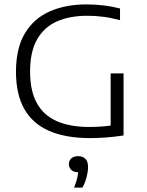

<svg xmlns="http://www.w3.org/2000/svg" viewBox="-20 -622 668 871"><path d="M389 4.5Q278.5 4.5 203.5 -28Q128.5 -60.5 90.5 -127.2Q52.5 -194 52.5 -296.5Q52.5 -403 92.8 -470.5Q133 -538 205 -570Q277 -602 372.5 -602Q413 -602 451.8 -597.2Q490.5 -592.5 524.5 -583.5V-530.5Q483.5 -541.5 447.5 -546Q411.5 -550.5 376 -550.5Q297 -550.5 239 -525.2Q181 -500 148.8 -444.2Q116.5 -388.5 116.5 -297Q116.5 -210.5 146.8 -155Q177 -99.5 236.8 -72.8Q296.5 -46 386 -46Q417.5 -46 449.8 -48.8Q482 -51.5 508.5 -56.5L482 -29.5V-289H540.5V-7.5Q501.5 -1.5 463.2 1.5Q425 4.5 389 4.5ZM316 229Q327.5 201 331.5 180.2Q335.5 159.5 335.5 140L343 159.5H336Q315 159.5 303.8 149.2Q292.5 139 292.5 122.5Q292.5 106.5 303.5 96.5Q314.5 86.5 334.5 86.5Q356 86.5 367.8 98.8Q379.5 111 379.5 136Q379.5 155.5 373.2 180.5Q367 205.5 354 229Z"/></svg>

Font: Encode Sans SC SemiExpanded Light
Style: Regular
Weight: 300
Width: 6
Designer: Multiple Designers
Foundry: Impallari Type
Version: Version 3.002